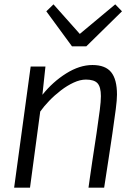

<svg xmlns="http://www.w3.org/2000/svg" viewBox="-20 -863 623 883"><path d="M45 0 121 -557H189L175 -427Q222.5 -486.5 284.2 -525.2Q346 -564 405 -564Q464.5 -564 491.2 -531Q518 -498 518 -428Q518 -404 512.5 -361.2Q507 -318.5 497 -250Q494.5 -234.5 490.8 -208.5Q487 -182.5 479.5 -133.5Q472 -84.5 459 0H387Q389.5 -17.5 393.5 -46.2Q397.5 -75 404.8 -123.8Q412 -172.5 424 -250Q434 -319 439 -357.8Q444 -396.5 444 -421Q444 -462.5 428.8 -479.8Q413.5 -497 375 -497Q348.5 -497 318.8 -483.2Q289 -469.5 260 -447.2Q231 -425 206.2 -399.2Q181.5 -373.5 165 -350L118 0ZM311 -650 193 -811 226 -843 347 -707 510 -843 541 -811 377 -650Z"/></svg>

Font: Merriweather Sans Light
Style: Italic
Weight: 300
Italic angle: -7.5°
Designer: Eben Sorkin
Foundry: Eben Sorkin
Version: Version 2.001; ttfautohint (v1.8.3)